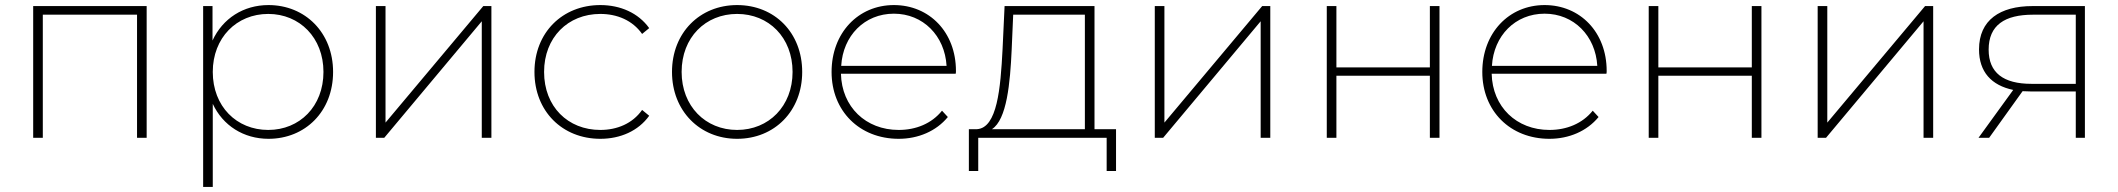

<svg xmlns="http://www.w3.org/2000/svg" viewBox="-20 -544 8362 758"><path d="M149 -486H521V0H559V-520H111V0H149Z M1039 -31C914 -31 820 -124 820 -260C820 -395 914 -489 1039 -489C1163 -489 1257 -395 1257 -260C1257 -124 1163 -31 1039 -31ZM820 -134C860 -48 942 4 1040 4C1185 4 1295 -104 1295 -260C1295 -415 1185 -524 1040 -524C941 -524 859 -471 819 -384V-520H782V194H820Z M1497 0 1882 -460V0H1920V-520H1888L1502 -60V-520H1464V0Z M2350 4C2429 4 2500 -27 2543 -87L2515 -110C2477 -56 2416 -31 2350 -31C2222 -31 2128 -123 2128 -260C2128 -396 2222 -489 2350 -489C2416 -489 2477 -464 2515 -410L2543 -433C2500 -493 2429 -524 2350 -524C2200 -524 2090 -415 2090 -260C2090 -105 2200 4 2350 4Z M2890 4C3038 4 3147 -106 3147 -260C3147 -415 3038 -524 2890 -524C2743 -524 2633 -415 2633 -260C2633 -106 2743 4 2890 4ZM2890 -31C2765 -31 2671 -125 2671 -260C2671 -396 2765 -489 2890 -489C3015 -489 3109 -396 3109 -260C3109 -125 3015 -31 2890 -31Z M3301 -284C3308 -403 3393 -490 3509 -490C3624 -490 3710 -403 3717 -284ZM3528 4C3605 4 3676 -26 3722 -82L3699 -107C3658 -56 3596 -31 3528 -31C3398 -31 3303 -122 3300 -253H3753C3754 -257 3754 -260 3754 -264C3754 -417 3649 -524 3509 -524C3368 -524 3263 -414 3263 -260C3263 -106 3373 4 3528 4Z M3896 -34C3955 -72 3968 -216 3974 -348L3980 -486H4263V-34ZM3842 0H4349V131H4386V-34H4301V-520H3946L3938 -349C3930 -195 3917 -39 3837 -34H3805V131H3842Z M4572 0 4957 -460V0H4995V-520H4963L4577 -60V-520H4539V0Z M5256 0V-245H5625V0H5663V-520H5625V-278H5256V-520H5218V0Z M5870 -284C5877 -403 5962 -490 6078 -490C6193 -490 6279 -403 6286 -284ZM6097 4C6174 4 6245 -26 6291 -82L6268 -107C6227 -56 6165 -31 6097 -31C5967 -31 5872 -122 5869 -253H6322C6323 -257 6323 -260 6323 -264C6323 -417 6218 -524 6078 -524C5937 -524 5832 -414 5832 -260C5832 -106 5942 4 6097 4Z M6527 0V-245H6896V0H6934V-520H6896V-278H6527V-520H6489V0Z M7189 0 7574 -460V0H7612V-520H7580L7194 -60V-520H7156V0Z M8000 -213C7889 -213 7831 -257 7831 -348C7831 -445 7895 -486 8006 -486H8175V-213ZM7965 -184C7975 -184 7985 -183 7996 -183H8175V0H8211V-520H8004C7876 -520 7793 -465 7793 -349C7793 -260 7842 -207 7928 -189L7791 0H7833Z"/></svg>

Font: Montserrat-Alt1 ExtLt
Style: Regular
Weight: 200
Designer: Differentunic
Foundry: Differentunic
Version: Version 7.222